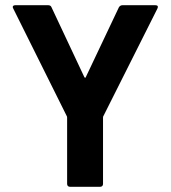

<svg xmlns="http://www.w3.org/2000/svg" viewBox="-20 -720 656 738"><path d="M238 -13V-267Q238 -272 237 -273L31 -687Q29 -691 29 -693Q29 -700 40 -700H165Q175 -700 178 -692L304 -424Q306 -421 307 -421Q309 -421 310 -424L437 -692Q442 -700 451 -700H577Q584 -700 586 -696.5Q588 -693 585 -687L377 -273Q376 -272 376 -267V-13Q376 -8 373 -5Q370 -2 365 -2H249Q244 -2 241 -5Q238 -8 238 -13Z"/></svg>

Font: Barlow GEO Bold
Style: Regular
Weight: 700
Designer: Jeremy Tribby
Foundry: Tribby Type
Version: Version 1.408